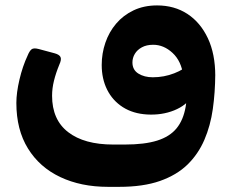

<svg xmlns="http://www.w3.org/2000/svg" viewBox="-20 -485 880 723"><path d="M386.7 218.6Q285 218.6 207.1 181.8Q129.1 145 85.4 74.3Q41.6 3.6 41.6 -97.4Q41.6 -135.5 53.3 -185.4Q65 -235.4 84.3 -276.5Q90.8 -292.5 98.6 -299.1Q106.5 -305.6 125.9 -300.4L186.2 -284.2Q203.6 -279.4 207.9 -270Q212.2 -260.6 203.5 -241.8Q190.2 -209.5 183.2 -180.8Q176.1 -152.1 176.1 -124.5Q176.1 -34 236.7 12.6Q297.2 59.3 406.1 59.3H450.1Q524.5 59.3 571.9 44.4Q619.2 29.5 644.8 -1.7Q670.4 -32.9 679.1 -82.9Q687.9 -133 685.6 -203L790.6 -205Q790.2 -137.5 781.4 -74.6Q772.6 -11.8 749.6 41.6Q726.6 95 686.2 134.6Q645.7 174.1 582.5 196.4Q519.2 218.6 428.9 218.6ZM670.3 -199.5Q662.8 -255.3 629.7 -285.8Q596.6 -316.4 556.8 -316.4Q531.6 -316.4 514.2 -306.8Q496.7 -297.3 487.7 -282.2Q478.7 -267.1 478.7 -250Q478.7 -221.9 501.1 -207.9Q523.5 -194 555.3 -194Q597.8 -194 636.3 -209.1Q674.7 -224.1 691 -243.9L702.2 -121.4Q681.9 -88.1 635.8 -69.4Q589.6 -50.8 534 -53.9Q480.9 -57 442.4 -81.6Q403.9 -106.3 383.4 -147.3Q363 -188.3 363 -240.3Q363 -283.8 376.8 -324.1Q390.6 -364.5 417.3 -395.9Q443.9 -427.4 482.9 -446Q522 -464.6 571.5 -464.6Q636.6 -464.6 685.7 -432.6Q734.7 -400.5 762.7 -341.1Q790.6 -281.7 790.6 -199.4Z"/></svg>

Font: Rubik Light
Style: Regular
Weight: 300
Designer: Hubert and Fischer
Foundry: Hubert and Fischer
Version: Version 2.300;gftools[0.9.30]